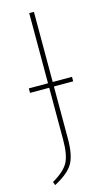

<svg xmlns="http://www.w3.org/2000/svg" viewBox="-121 -724 492 868"><g transform="rotate(-15 124.5 -290.5)"><path d="M224.1 -353V-332H133.8V-86.9Q133.8 -10.7 111.8 27.3Q89.8 65.4 23.9 100.1L18.1 84Q74.7 51.3 93.3 16.8Q111.8 -17.6 111.8 -88.9V-332H22V-353H111.8V-681.2H133.8V-353Z"/></g></svg>

Font: Fira Sans Compressed Thin
Style: Regular
Weight: 100
Width: 1
Designer: Carrois Corporate & Edenspiekermann AG
Foundry: Carrois Corporate GbR & Edenspiekermann AG
Version: Version 4.203;PS 004.203;hotconv 1.0.88;makeotf.lib2.5.64775